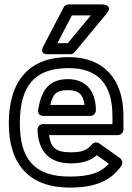

<svg xmlns="http://www.w3.org/2000/svg" viewBox="-20 -811 598 871"><path d="M291 -502C426.5 -502 490 -427.4 490 -285V-248H175C161.9 -248 149.3 -237.5 150 -221.9C154.3 -125.5 200.7 -70 302 -70C350.9 -70 389.1 -80.3 419.2 -107L474 -68C437.4 -28.2 388.1 -10 296 -10C137.4 -10 70 -87.6 70 -252C70 -425.7 140.9 -502 291 -502ZM291 -552C113.1 -552 20 -444.9 20 -252C20 -67.5 110.6 40 296 40C408.9 40 481 11.6 530.4 -58.6C537.5 -68.6 536.1 -85.1 524.5 -93.4L430.5 -160.4C421 -167.1 405.2 -166.4 396.6 -155.7C376.2 -130.5 352.7 -120 302 -120C232.7 -120 210.8 -141.2 202.4 -198H515C525.7 -198 540 -207.9 540 -223V-285C540 -447.4 454.8 -552 291 -552ZM415 -310C415 -397.1 370.4 -452 288 -452C192.6 -452 165.7 -388.1 153.3 -314.1C152.1 -306.7 151.4 -285 178 -285H390C405.1 -285 415 -299.3 415 -310ZM363.5 -335H208.4C220.1 -382.8 233 -402 288 -402C336.1 -402 356.9 -384.2 363.5 -335ZM287.3 -615H240.3L306.1 -741H391.8ZM299 -565C306.1 -565 313.5 -568.3 318.2 -574L464.2 -750C496 -788.3 445 -791 445 -791H291C282.5 -791 273.2 -785.9 268.8 -777.6L176.8 -601.6C155.7 -561 199 -565 199 -565Z"/></svg>

Font: Fog Sans
Style: Outline
Weight: 700
Foundry: Intel Corporation
Version: Version 1.00